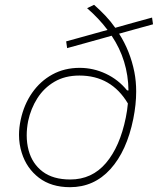

<svg xmlns="http://www.w3.org/2000/svg" viewBox="-20 -769 656 798"><path d="M271 9Q193 9 141.8 -30.2Q90.5 -69.5 70.5 -133.5Q59 -169.5 59 -208.5Q59 -238.5 66 -271Q79.5 -334.5 113.5 -383.2Q147.5 -432 197.8 -459.5Q248 -487 311 -487Q368 -487 420 -462.5Q472 -438 508 -393.5L514 -393Q512.5 -518.5 444 -620.5L414 -612Q382 -603 342.2 -592Q302.5 -581 259 -569L255 -597Q298.5 -609 338.2 -620Q378 -631 410 -640L427 -644.5Q391.5 -692 342 -735L371 -749Q395.5 -727.5 418 -703.8Q440.5 -680 459 -653.5Q491 -662.5 530 -673.5Q569 -684 612 -696L616 -668Q577 -657.5 541.5 -647.5Q505.5 -637.5 475 -629Q521 -557 538.5 -469.5Q546 -431 546 -388.5Q546 -335 534 -275Q507 -141.5 439 -66.2Q371 9 271 9ZM97 -266Q91 -235 91 -206.5Q91 -173.5 99 -144Q114 -88.5 157.2 -55.8Q200.5 -23 272 -23Q362 -23 420.2 -91.2Q478.5 -159.5 503 -281Q509 -310.5 511.5 -339Q442.5 -455 310 -455Q250 -455 206.2 -429.2Q162.5 -403.5 135.2 -360.5Q108 -317.5 97 -266Z"/></svg>

Font: Heraclito Thin
Style: Italic
Weight: 100
Italic angle: -12°
Designer: Kostas Bartsokas (font) & Cristiano Sobral (main changes)
Foundry: Kostas Bartsokas (font) & Cristiano Sobral (main changes)
Version: Version 1.00;July 8, 2020;FontCreator 13.0.0.2655 64-bit